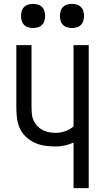

<svg xmlns="http://www.w3.org/2000/svg" viewBox="-20 -967 540 987"><path d="M358 0V-234Q336 -224 312.5 -219Q289 -214 266 -214Q238 -214 210.5 -218Q183 -222 158 -233.5Q133 -245 112.5 -264.5Q92 -284 81 -309Q70 -334 67 -362Q64 -390 64 -417V-735H142V-417Q142 -400 143.5 -382.5Q145 -365 152 -349Q159 -333 171 -320Q183 -307 198 -299Q213 -291 230.5 -287.5Q248 -284 266 -284Q291 -284 315 -292.5Q339 -301 358 -317V-735H436V0ZM350 -823Q338 -823 325.5 -826.5Q313 -830 304 -839Q295 -848 291.5 -860.5Q288 -873 288 -885Q288 -897 291.5 -909.5Q295 -922 304 -931Q313 -940 325.5 -943.5Q338 -947 350 -947Q362 -947 374.5 -943.5Q387 -940 396 -931Q405 -922 408.5 -909.5Q412 -897 412 -885Q412 -873 408.5 -860.5Q405 -848 396 -839Q387 -830 374.5 -826.5Q362 -823 350 -823ZM150 -823Q138 -823 125.5 -826.5Q113 -830 104 -839Q95 -848 91.5 -860.5Q88 -873 88 -885Q88 -897 91.5 -909.5Q95 -922 104 -931Q113 -940 125.5 -943.5Q138 -947 150 -947Q162 -947 174.5 -943.5Q187 -940 196 -931Q205 -922 208.5 -909.5Q212 -897 212 -885Q212 -873 208.5 -860.5Q205 -848 196 -839Q187 -830 174.5 -826.5Q162 -823 150 -823Z"/></svg>

Font: Iosevka Custom
Style: Regular
Weight: 400
Monospace: yes
Designer: Belleve Invis
Foundry: Belleve Invis
Version: Version 32.5.0; ttfautohint (v1.8.4)